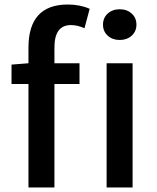

<svg xmlns="http://www.w3.org/2000/svg" viewBox="-20 -830 693 850"><path d="M106 -619Q106 -810 280 -810Q334 -810 377 -791L354 -705Q323 -719 294 -719Q221 -719 221 -620V-550H332V-458H221V0H106V-458H31V-544L106 -550ZM457 -672Q436 -691 436 -721Q436 -751 457 -770Q478 -789 510 -789Q542 -789 563 -770Q584 -751 584 -721Q584 -691 563 -672Q542 -653 510 -653Q478 -653 457 -672ZM452 -550H567V0H452Z"/></svg>

Font: Noto Sans S Chinese Medium
Style: Regular
Weight: 500
Designer: Ryoko NISHIZUKA  (kana & ideographs); Paul D. Hunt (Latin, Greek & Cyrillic); Wenlong ZHANG  (bopomofo); Sandoll Communi
Foundry: Adobe Systems Incorporated
Version: Version 1.000;PS 1;hotconv 1.0.78;makeotf.lib2.5.61930